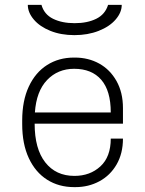

<svg xmlns="http://www.w3.org/2000/svg" viewBox="-20 -757 596 787"><path d="M484 -314V-250H122Q122 -147 165.5 -91.5Q209 -36 285 -36Q349 -36 391.5 -75Q434 -114 434 -189H484Q484 -128 458 -83Q432 -38 387.5 -14Q343 10 289 10H284Q221 10 173 -20.5Q125 -51 98 -109Q71 -167 71 -248V-263Q71 -344 98 -402Q125 -460 173 -490.5Q221 -521 283 -521H287Q342 -521 386.5 -496.5Q431 -472 457.5 -425Q484 -378 484 -314ZM123 -296H434Q434 -385 395 -430Q356 -475 284 -475Q217 -475 173 -429Q129 -383 123 -296ZM94 -737H150Q161 -698 197.5 -680Q234 -662 286 -662Q338 -662 374.5 -680Q411 -698 423 -737H479Q479 -706 454 -677Q429 -648 384.5 -630.5Q340 -613 285 -613Q230 -613 186.5 -630.5Q143 -648 118.5 -677Q94 -706 94 -737Z"/></svg>

Font: Chivo Thin
Style: Regular
Weight: 100
Designer: Hector Gatti
Foundry: Omnibus-Type
Version: Version 1.007